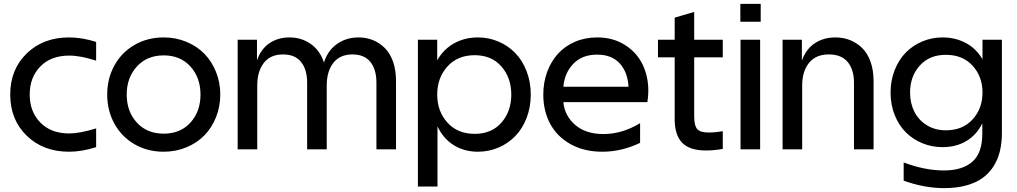

<svg xmlns="http://www.w3.org/2000/svg" viewBox="-20 -763 5194 981"><path d="M471.2 -453.1Q391.1 -479 334 -479Q240.7 -479 186.3 -423.6Q131.8 -368.2 131.8 -279.8Q131.8 -192.4 186.3 -136.7Q240.7 -81.1 334 -81.1Q386.7 -81.1 471.2 -106.9V-11.2Q398.4 12.2 333 12.2Q200.7 12.2 116.5 -69.6Q32.2 -151.4 32.2 -279.8Q32.2 -408.2 116.5 -490Q200.7 -571.8 333 -571.8Q399.9 -571.8 471.2 -548.8Z M816.4 -571.8Q878.4 -571.8 932.6 -549.3Q986.8 -526.9 1024.7 -487.8Q1062.5 -448.7 1084 -394.8Q1105.5 -340.8 1105.5 -279.8Q1105.5 -218.8 1084 -164.8Q1062.5 -110.8 1024.7 -71.8Q986.8 -32.7 932.6 -10.3Q878.4 12.2 816.4 12.2Q733.4 12.2 667.2 -26.1Q601.1 -64.5 564.5 -131.1Q527.8 -197.8 527.8 -279.8Q527.8 -361.8 564.5 -428.5Q601.1 -495.1 667.2 -533.4Q733.4 -571.8 816.4 -571.8ZM679.2 -423.1Q627.4 -366.2 627.4 -279.8Q627.4 -193.4 679.2 -136.7Q731 -80.1 816.4 -80.1Q901.9 -80.1 953.1 -136.7Q1004.4 -193.4 1004.4 -279.8Q1004.4 -366.2 953.1 -423.1Q901.9 -480 816.4 -480Q731 -480 679.2 -423.1Z M1194.3 -560.1H1293V-454.1Q1312.5 -512.2 1356.4 -542Q1400.4 -571.8 1459 -571.8Q1519.5 -571.8 1566.9 -539.1Q1614.3 -506.3 1635.3 -443.8Q1655.3 -506.3 1702.9 -539.1Q1750.5 -571.8 1812 -571.8Q1851.6 -571.8 1885.7 -557.9Q1919.9 -543.9 1946.5 -517.3Q1973.1 -490.7 1988.3 -447.5Q2003.4 -404.3 2003.4 -349.1V0H1903.3V-340.8Q1903.3 -407.7 1872.6 -446.3Q1841.8 -484.9 1781.2 -484.9Q1716.3 -484.9 1682.9 -441.4Q1649.4 -397.9 1649.4 -326.2V0H1549.3V-340.8Q1549.3 -407.7 1518.3 -446.3Q1487.3 -484.9 1426.3 -484.9Q1361.3 -484.9 1327.9 -441.4Q1294.4 -397.9 1294.4 -326.2V0H1194.3Z M2405.3 -79.1Q2491.7 -79.1 2542 -136.5Q2592.3 -193.8 2592.3 -279.8Q2592.3 -365.7 2542 -423.3Q2491.7 -481 2405.3 -481Q2317.9 -481 2265.9 -423.1Q2213.9 -365.2 2213.9 -279.8Q2213.9 -194.3 2265.9 -136.7Q2317.9 -79.1 2405.3 -79.1ZM2115.2 189.9V-560.1H2213.9V-455.1Q2246.6 -512.2 2300.8 -542Q2355 -571.8 2421.9 -571.8Q2477.5 -571.8 2527.1 -550.5Q2576.7 -529.3 2613 -491.7Q2649.4 -454.1 2670.7 -398.9Q2691.9 -343.8 2691.9 -279.8Q2691.9 -215.8 2670.7 -160.6Q2649.4 -105.5 2613 -67.9Q2576.7 -30.3 2527.1 -9Q2477.5 12.2 2421.9 12.2Q2352.5 12.2 2298.8 -21Q2245.1 -54.2 2215.3 -117.2V189.9Z M3057.6 12.2Q2964.8 12.2 2895.8 -26.1Q2826.7 -64.5 2791.3 -130.1Q2755.9 -195.8 2755.9 -279.8Q2755.9 -341.8 2775.6 -395.5Q2795.4 -449.2 2830.8 -488.3Q2866.2 -527.3 2918 -549.6Q2969.7 -571.8 3031.7 -571.8Q3111.8 -571.8 3172.1 -533.9Q3232.4 -496.1 3262.5 -435.1Q3292.5 -374 3292.5 -299.8Q3292.5 -269.5 3287.6 -241.2H2858.4Q2865.2 -170.9 2919.2 -124.5Q2973.1 -78.1 3063.5 -78.1Q3159.2 -78.1 3250.5 -133.8V-33.2Q3156.2 12.2 3057.6 12.2ZM2858.4 -319.8H3191.4Q3187 -395 3146 -439.5Q3105 -483.9 3030.8 -483.9Q2954.6 -483.9 2909.7 -437.5Q2864.7 -391.1 2858.4 -319.8Z M3586.9 5.9Q3503.9 5.9 3465.6 -33.4Q3427.2 -72.8 3427.2 -153.8V-470.2H3341.8V-560.1H3427.2V-672.9L3526.9 -702.1V-560.1H3672.9V-470.2H3526.9V-168.9Q3526.9 -119.6 3543.2 -102.8Q3559.6 -85.9 3601.1 -85.9Q3634.3 -85.9 3672.9 -92.8V-2Q3627 5.9 3586.9 5.9Z M3763.7 -560.1H3863.8V0H3763.7ZM3762.7 -651.9V-743.2H3866.7V-651.9Z M3978.5 -560.1H4077.1V-453.1Q4097.7 -511.7 4142.6 -541.7Q4187.5 -571.8 4248.5 -571.8Q4289.1 -571.8 4323.7 -557.9Q4358.4 -543.9 4385.5 -517.3Q4412.6 -490.7 4428 -447.5Q4443.4 -404.3 4443.4 -349.1V0H4343.3V-340.8Q4343.3 -407.7 4311 -446.3Q4278.8 -484.9 4215.3 -484.9Q4147.9 -484.9 4113.3 -441.4Q4078.6 -397.9 4078.6 -326.2V0H3978.5Z M5099.1 -84Q5099.1 -32.7 5088.6 10.3Q5078.1 53.2 5055.4 88.4Q5032.7 123.5 4998.5 147.7Q4964.4 171.9 4915 185.1Q4865.7 198.2 4804.2 198.2Q4703.6 198.2 4597.2 160.2V66.9Q4704.6 107.9 4803.2 107.9Q4896.5 107.9 4947.8 63.7Q4999 19.5 4999 -81.1V-132.8Q4969.2 -72.8 4916.7 -42Q4864.3 -11.2 4795.9 -11.2Q4741.2 -11.2 4692.6 -31.2Q4644 -51.3 4608.2 -86.9Q4572.3 -122.6 4551.3 -175.3Q4530.3 -228 4530.3 -290Q4530.3 -352.1 4551.3 -405Q4572.3 -458 4607.9 -494.4Q4643.6 -530.8 4692.4 -551.3Q4741.2 -571.8 4795.9 -571.8Q4861.8 -571.8 4915 -543.2Q4968.3 -514.6 5000 -460V-560.1H5099.1ZM4629.9 -290Q4629.9 -236.8 4651.1 -193.6Q4672.4 -150.4 4714.6 -123.8Q4756.8 -97.2 4813 -97.2Q4898.4 -97.2 4949.2 -152.8Q5000 -208.5 5000 -290Q5000 -372.1 4949.2 -427.5Q4898.4 -482.9 4813 -482.9Q4728.5 -482.9 4679.2 -427.7Q4629.9 -372.6 4629.9 -290Z"/></svg>

Font: TASA Explorer Medium
Style: Regular
Weight: 500
Designer: Weizhong Zhang
Foundry: Local Remote
Version: Version 1.000;Glyphs 3.1.2 (3151)